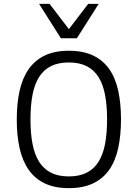

<svg xmlns="http://www.w3.org/2000/svg" viewBox="-20 -950 706 984"><path d="M600.1 -337.9Q600.1 -256.3 585.9 -191.2Q571.8 -126 540 -80.3Q508.3 -34.7 457.3 -10.3Q406.2 14.2 333 14.2Q259.8 14.2 209 -10.3Q158.2 -34.7 126.5 -80.6Q94.7 -126.5 80.3 -191.4Q65.9 -256.3 65.9 -337.9Q65.9 -418.9 80.3 -484.1Q94.7 -549.3 126.5 -595Q158.2 -640.6 209 -665.3Q259.8 -689.9 333 -689.9Q406.2 -689.9 457.3 -665.5Q508.3 -641.1 540 -595.7Q571.8 -550.3 585.9 -485.1Q600.1 -419.9 600.1 -337.9ZM528.8 -337.9Q528.8 -408.2 518.6 -462.6Q508.3 -517.1 485.4 -554.2Q462.4 -591.3 424.8 -610.6Q387.2 -629.9 333 -629.9Q278.3 -629.9 240.7 -610.8Q203.1 -591.8 179.9 -554.7Q156.7 -517.6 146.5 -463.1Q136.2 -408.7 136.2 -337.9Q136.2 -267.6 146.5 -213.4Q156.7 -159.2 179.9 -121.8Q203.1 -84.5 240.7 -65.2Q278.3 -45.9 333 -45.9Q387.2 -45.9 424.8 -65.2Q462.4 -84.5 485.4 -121.6Q508.3 -158.7 518.6 -213.1Q528.8 -267.6 528.8 -337.9ZM374 -753.9H292L180.2 -930.2H233.9L333 -800.8L432.1 -930.2H485.8Z"/></svg>

Font: Clear Sans Light
Style: Regular
Weight: 300
Foundry: Intel Corporation
Version: Version 1.00